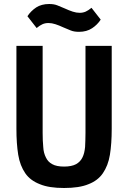

<svg xmlns="http://www.w3.org/2000/svg" viewBox="-20 -927 640 959"><path d="M62 -698C62 -698 62 -283 62 -283C62 -283 62 -283 62 -283C62 -234 65 -191 71 -154C77 -117 89 -87 106 -62C123 -37 148 -19 179 -7C210 6 250 12 300 12C300 12 300 12 300 12C350 12 391 6 422 -7C453 -19 477 -37 494 -62C511 -87 523 -117 529 -154C535 -191 538 -234 538 -283C538 -283 538 -698 538 -698C538 -698 407 -698 407 -698C407 -698 407 -263 407 -263C407 -263 407 -263 407 -263C407 -237 406 -214 405 -193C403 -172 399 -155 392 -141C385 -126 374 -115 360 -107C345 -99 325 -95 300 -95C300 -95 300 -95 300 -95C275 -95 255 -99 241 -107C226 -115 216 -126 209 -141C202 -155 197 -172 196 -193C194 -214 193 -237 193 -263C193 -263 193 -698 193 -698C193 -698 62 -698 62 -698ZM375 -768C400 -768 422 -774 440 -786C457 -797 472 -812 483 -829C483 -829 437 -888 437 -888C437 -888 437 -888 437 -888C426 -879 417 -873 408 -869C399 -865 389 -863 378 -863C378 -863 378 -863 378 -863C367 -863 355 -865 343 -869C331 -873 318 -878 303 -885C303 -885 303 -885 303 -885C291 -890 279 -895 267 -900C255 -905 241 -907 225 -907C225 -907 225 -907 225 -907C200 -907 178 -901 161 -890C143 -878 128 -863 117 -846C117 -846 163 -787 163 -787C163 -787 163 -787 163 -787C174 -796 183 -802 192 -806C201 -810 211 -812 222 -812C222 -812 222 -812 222 -812C233 -812 245 -810 257 -806C269 -802 282 -797 297 -790C297 -790 297 -790 297 -790C309 -785 321 -780 333 -775C345 -770 359 -768 375 -768C375 -768 375 -768 375 -768Z"/></svg>

Font: IBM Plex Mono Mod
Style: SemiBold
Weight: 500
Designer: Mike Abbink, Paul van der Laan, Pieter van Rosmalen
Foundry: Bold Monday
Version: ""